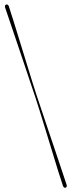

<svg xmlns="http://www.w3.org/2000/svg" viewBox="-20 -750 357 885"><path d="M142.5 -303Q149.5 -282 162 -242Q174.5 -202 189.5 -153Q204.5 -104 219.8 -54Q235 -4 248.2 38.8Q261.5 81.5 270.5 107.5Q274.5 117.5 282.5 115Q290 112 287 101.5Q279.5 79 266 38.5Q252.5 -2 235.8 -51.8Q219 -101.5 202.2 -151.2Q185.5 -201 171.8 -242Q158 -283 150.5 -305.5Q142.5 -329 129.5 -371Q116.5 -413 100.8 -463.8Q85 -514.5 69.5 -565.2Q54 -616 41 -657.5Q28 -699 20.5 -721.5Q16 -731.5 8.5 -729Q0.5 -726 3.5 -715.5Q12.5 -689 27 -646Q41.5 -603 58.5 -552.8Q75.5 -502.5 92 -453.5Q108.5 -404.5 121.8 -364.5Q135 -324.5 142.5 -303Z"/></svg>

Font: Fraunces 144pt S000 SemiBold
Style: Regular
Weight: 600
Version: Version 1.000; ttfautohint (v1.8.3)